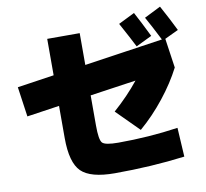

<svg xmlns="http://www.w3.org/2000/svg" viewBox="-94 -953 1187 1106"><g transform="rotate(-10 500.0 -400.0)"><path d="M900 25Q703 50 490 50Q348 50 294 -3Q240 -56 240 -200V-388L50 -360L25 -535L240 -567V-780H430V-594L890 -662Q847 -747 816 -802L912 -850Q958 -766 990 -700L910 -662L935 -490Q892 -406 825 -321.5Q758 -237 680 -170L550 -300Q635 -375 699 -455L430 -416V-240Q430 -156 446.5 -138Q463 -120 540 -120Q719 -120 890 -145ZM833 -693 740 -648Q715 -698 663 -793L758 -840Q789 -783 833 -693Z"/></g></svg>

Font: M PLUS 1p Black
Style: Regular
Weight: 900
Version: Version 1.061